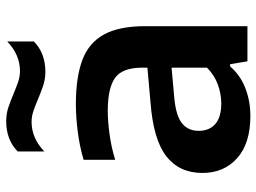

<svg xmlns="http://www.w3.org/2000/svg" viewBox="-124 -695 828 620"><g transform="rotate(-90 290.0 -385.0)"><path d="M225.5 9.5Q137 9.5 89.2 -33.2Q41.5 -76 41.5 -145.5Q41.5 -220 95.5 -262Q149.5 -304 269.5 -313L381.5 -323V-339.5Q381.5 -404 348.5 -427.5Q315.5 -451 242 -451Q208.5 -451 166.2 -445.2Q124 -439.5 84 -427V-529Q125.5 -541.5 173.8 -547.8Q222 -554 264 -554Q350 -554 405.8 -533.2Q461.5 -512.5 488.5 -463.5Q515.5 -414.5 515.5 -330V0H402L392.5 -56H385.5Q358 -23.5 316 -7Q274 9.5 225.5 9.5ZM177.5 -157.5Q177.5 -123 199.5 -103.8Q221.5 -84.5 266.5 -84.5Q296.5 -84.5 326.8 -95.5Q357 -106.5 381.5 -130.5V-245L282 -236Q225.5 -230.5 201.5 -211Q177.5 -191.5 177.5 -157.5ZM368 -652.5Q344 -652.5 322.2 -660Q300.5 -667.5 280.5 -676Q261.5 -684 243.2 -690.5Q225 -697 206.5 -697Q154 -697 111 -656V-742Q148.5 -779 209 -779Q233 -779 254.8 -771.5Q276.5 -764 296.5 -755.5Q315.5 -747.5 333.8 -741Q352 -734.5 370.5 -734.5Q423 -734.5 466 -775.5V-689.5Q428.5 -652.5 368 -652.5Z"/></g></svg>

Font: Encode Sans SmExp SmBold
Style: Regular
Weight: 600
Width: 6
Designer: Multiple Designers
Foundry: Impallari Type
Version: Version 3.002; ttfautohint (v1.8.3) -l 8 -r 50 -G 200 -x 14 